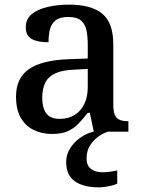

<svg xmlns="http://www.w3.org/2000/svg" viewBox="-20 -567 613 827"><path d="M204 10Q160 10 124.5 -7.5Q89 -25 69 -60.5Q49 -96 49 -151Q49 -231 105 -269.5Q161 -308 276 -312L358 -315V-373Q358 -409 352.5 -436Q347 -463 329 -478.5Q311 -494 274 -494Q239 -494 220.5 -480Q202 -466 195.5 -441.5Q189 -417 189 -385Q141 -385 116 -399.5Q91 -414 91 -449Q91 -485 116.5 -506Q142 -527 184.5 -537Q227 -547 278 -547Q373 -547 420.5 -508Q468 -469 468 -375V-117Q468 -89 474 -73.5Q480 -58 494 -51.5Q508 -45 530 -45H533V0H384L367 -81H358Q337 -54 317 -33.5Q297 -13 271 -1.5Q245 10 204 10ZM236 -55Q274 -55 301 -71.5Q328 -88 343 -119Q358 -150 358 -191V-270L299 -267Q247 -265 217 -250.5Q187 -236 174.5 -210Q162 -184 162 -146Q162 -116 170 -95.5Q178 -75 194.5 -65Q211 -55 236 -55ZM406 240Q339 240 302 213.5Q265 187 265 130Q265 99 282 72Q299 45 326 26Q353 7 383 0H446Q425 6 403.5 21.5Q382 37 367.5 60Q353 83 353 115Q353 147 372.5 161Q392 175 422 175Q436 175 451.5 173Q467 171 485 167V224Q475 229 460.5 232.5Q446 236 431.5 238Q417 240 406 240Z"/></svg>

Font: Noto Serif Gujarati Medium
Style: Regular
Weight: 500
Version: Version 2.102